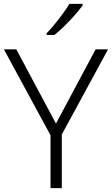

<svg xmlns="http://www.w3.org/2000/svg" viewBox="-20 -968 576 988"><path d="M268 -332 472 -714H536L298 -276V0H240V-272L0 -714H64ZM405 -940Q390 -919 365.5 -891Q341 -863 313 -835.5Q285 -808 260 -788H220V-797Q239 -816 261 -843Q283 -870 303.5 -898Q324 -926 337 -948H405Z"/></svg>

Font: Noto Sans Thai Looped Light
Style: Regular
Weight: 300
Designer: Sasikarn Vongin, Ben Mitchell
Foundry: The Fontpad Ltd
Version: Version 1.001; ttfautohint (v1.8.4.7-5d5b)